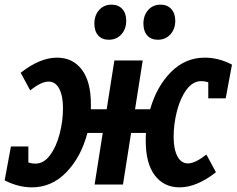

<svg xmlns="http://www.w3.org/2000/svg" viewBox="-37 -794 1018 826"><path d="M934 -371H859V-440Q844 -445 829 -445Q793 -445 766 -409Q739 -373 724.5 -317Q710 -261 710 -205Q710 -153 726 -122Q742 -91 772 -91Q802 -91 851 -129L892 -53Q809 12 736 12Q668 12 629 -39.5Q590 -91 590 -188Q590 -211 591 -222H527L492 0H370L405 -222H339Q312 -119 249 -53.5Q186 12 100 12Q42 12 -17 -18L10 -164H85V-95Q100 -90 115 -90Q151 -90 178 -126Q205 -162 219.5 -217.5Q234 -273 234 -329Q234 -381 218 -412Q202 -443 172 -443Q140 -443 93 -405L52 -481Q135 -546 208 -546Q276 -546 315 -494.5Q354 -443 354 -346V-324H422L455 -534H577L544 -324H609Q637 -422 698.5 -484Q760 -546 844 -546Q904 -546 961 -516ZM369 -692Q369 -728 389.5 -751Q410 -774 443 -774Q472 -774 489 -755.5Q506 -737 506 -705Q506 -669 485 -646Q464 -623 431 -623Q402 -623 385.5 -641.5Q369 -660 369 -692ZM580 -692Q580 -728 600.5 -751Q621 -774 654 -774Q683 -774 700 -755Q717 -736 717 -705Q717 -669 696 -646Q675 -623 642 -623Q613 -623 596.5 -641.5Q580 -660 580 -692Z"/></svg>

Font: Bitter Pro
Style: Bold Italic
Weight: 700
Italic angle: -9°
Designer: Sol Matas, and Bitter project Authors
Foundry: Sol Matas
Version: Version 1.010